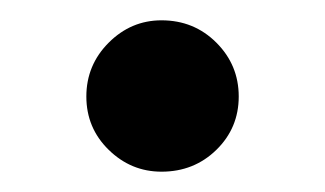

<svg xmlns="http://www.w3.org/2000/svg" viewBox="-20 -392 320 189"><path d="M65 -297Q65 -328 87 -350Q109 -372 139 -372Q171 -372 193 -350Q215 -328 215 -297Q215 -266 193 -244.5Q171 -223 139 -223Q109 -223 87 -244.5Q65 -266 65 -297Z"/></svg>

Font: Aleo
Style: Regular
Weight: 400
Designer: Alessio Laiso
Foundry: Alessio Laiso
Version: Version 2.001; ttfautohint (v1.8.4.7-5d5b);gftools[0.9.29]